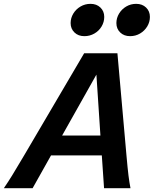

<svg xmlns="http://www.w3.org/2000/svg" viewBox="-29 -984 804 1004"><path d="M503.4 -171.4H237.8L141.6 0H-8.8Q11.2 -29.3 34.2 -66.2Q57.1 -103 97.2 -171.4L411.1 -705.6H585L632.3 -171.4Q638.2 -104.5 642.8 -66.9Q647.5 -29.3 653.3 0H515.1ZM295.9 -275.4H496.1L475.1 -593.8ZM651.4 -794.9Q619.6 -794.9 599.6 -814.2Q579.6 -833.5 579.6 -863.3Q579.6 -889.6 593.5 -912.8Q607.4 -936 631.1 -950Q654.8 -963.9 683.1 -963.9Q714.8 -963.9 734.9 -944.6Q754.9 -925.3 754.9 -895.5Q754.9 -869.1 741 -845.9Q727.1 -822.8 703.4 -808.8Q679.7 -794.9 651.4 -794.9ZM412.1 -794.9Q380.4 -794.9 360.4 -814.2Q340.3 -833.5 340.3 -863.3Q340.3 -889.6 354.2 -912.8Q368.2 -936 392.1 -950Q416 -963.9 444.3 -963.9Q476.1 -963.9 496.1 -944.6Q516.1 -925.3 516.1 -895.5Q516.1 -868.7 502.2 -845.5Q488.3 -822.3 464.4 -808.6Q440.4 -794.9 412.1 -794.9Z"/></svg>

Font: Lesson One
Style: Bold Italic
Weight: 700
Italic angle: -14°
Designer: But Ko, Victor Gaultney, Annie Olsen, Julie Remington, Don Collingsworth, Eric Hays, Becca Hirsbrunner
Version: Version 1.100